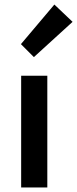

<svg xmlns="http://www.w3.org/2000/svg" viewBox="-20 -824 339 844"><path d="M73 0V-491H188V0ZM129 -573 72 -630 219 -804 299 -728Z"/></svg>

Font: Giro Sans Semibold
Style: Regular
Weight: 600
Designer: Paul D. Hunt
Foundry: Adobe Systems Incorporated
Version: Version 1.000;PS 1.0;hotconv 1.0.88;makeotf.lib2.5.647800